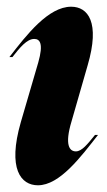

<svg xmlns="http://www.w3.org/2000/svg" viewBox="-20 -540 319 572"><path d="M8 -370H17C39 -398 60 -424 82 -424C99 -424 110 -410 94 -354L42 -176C2 -37 42 12 93 12C158 12 221 -73 272 -138H263C241 -111 224 -89 206 -89C187 -89 172 -108 193 -178L241 -345C279 -474 242 -520 192 -520C124 -520 59 -436 8 -370Z"/></svg>

Font: Nyght Serif Bold Italic
Style: Regular
Weight: 700
Italic angle: -16°
Designer: Maksym Kobuzan
Version: Version 0.410;Glyphs 3.1.2 (3151)